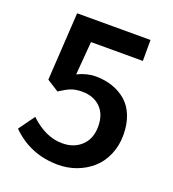

<svg xmlns="http://www.w3.org/2000/svg" viewBox="-121 -730 755 836"><g transform="rotate(20 256.5 -312.0)"><path d="M241.2 12.2Q112.3 12.2 23.9 -76.2L77.1 -149.9Q148.9 -82 226.1 -82Q280.3 -82 314.7 -114.7Q349.1 -147.5 349.1 -204.1Q349.1 -260.3 317.1 -291.7Q285.2 -323.2 231.9 -323.2Q202.6 -323.2 181.6 -315.2Q160.6 -307.1 129.9 -287.1L75.2 -321.8L94.2 -636.2H434.1V-539.1H193.8L181.2 -384.8Q224.1 -405.8 265.1 -405.8Q306.6 -405.8 342.3 -393.8Q377.9 -381.8 405.8 -358.2Q433.6 -334.5 449.2 -295.7Q464.8 -256.8 464.8 -207Q464.8 -156.2 446.5 -114.3Q428.2 -72.3 397 -44.9Q365.7 -17.6 325.7 -2.7Q285.6 12.2 241.2 12.2Z"/></g></svg>

Font: Source Sans 3 Semibold
Style: Regular
Weight: 600
Designer: Paul D. Hunt
Foundry: Adobe
Version: Version 3.052;hotconv 1.1.0;makeotfexe 2.6.0